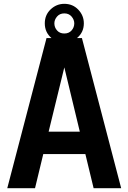

<svg xmlns="http://www.w3.org/2000/svg" viewBox="-20 -983 671 1003"><path d="M613 0H469L426 -178H206L163 0H18L223 -784H249Q214 -814 214 -861Q214 -905 244.5 -934Q275 -963 316 -963Q360 -963 389 -932.5Q418 -902 418 -861Q418 -814 382 -784H408ZM397 -295 316 -631 234 -295ZM316 -808Q340 -808 354 -824Q368 -840 368 -861Q368 -880 354 -896.5Q340 -913 316 -913Q292 -913 278 -896.5Q264 -880 264 -861Q264 -840 278 -824Q292 -808 316 -808Z"/></svg>

Font: Tanohe Sans SemiBold
Style: Regular
Weight: 600
Designer: Village Type and Design LLC & Cristiano Sobral
Foundry: Cooper Hewitt Smithsonian Design Museum
Version: Version 1.00;September 29, 2021;FontCreator 13.0.0.2655 64-b